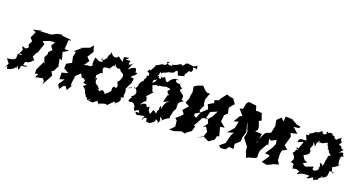

<svg xmlns="http://www.w3.org/2000/svg" viewBox="-44 -1424 3965 2122"><g transform="rotate(20 1938.0 -362.5)"><path d="M604 -528 591 -537 497 -546 490 -556 441 -549C419 -538 398 -527 376 -517L306 -513L246 -510L279 -524L165 -499L205 -483L172 -409L202 -374L178 -328L191 -301C159 -255 148 -288 118 -286C151 -229 134 -261 113 -194C171 -226 142 -172 103 -196C94 -144 119 -137 65 -112C80 -155 75 -154 68 -112L5 -104L43 -54L14 3L38 -26C45 33 53 -1 44 5C83 4 130 -28 134 -52C154 -7 133 -41 149 -69C161 -2 173 -25 180 -78C164 -82 244 -77 246 -100C188 -93 196 -82 207 -133C208 -145 239 -118 295 -187C291 -189 267 -222 266 -214C274 -236 283 -260 307 -290C277 -304 263 -298 302 -277L340 -390L311 -417L381 -444L444 -451L416 -399L448 -360L412 -326V-298L389 -255L422 -173L403 -206L352 -98L353 -49L391 -60L369 -13L452 -32L475 -4L470 34L530 -73L539 -97L516 -136L538 -150L574 -219L572 -206L553 -299L583 -291L559 -379L624 -417H569L576 -524Z M831 -326 872 -386 826 -432V-411L880 -496L859 -566L829 -527L729 -490L737 -491L746 -493L670 -428L698 -430L684 -370L699 -302L641 -271L637 -216L699 -180L626 -161L629 -84L684 -102L635 -28L662 18L697 -30L719 -37L746 2L790 -73L771 -56L770 -96L782 -179L833 -226L860 -177C857 -203 908 -170 899 -158C899 -158 863 -134 935 -129C864 -87 925 -90 892 -105C949 -81 938 -30 932 -91C941 -17 985 -9 963 3C997 2 956 -39 994 27C1016 10 1059 0 1005 27C1091 35 1047 38 1104 -3C1139 44 1145 32 1132 20C1167 8 1207 -12 1220 6C1257 -34 1276 -52 1271 -42C1277 -67 1285 -66 1307 -30C1278 -42 1326 -65 1301 -51C1343 -66 1371 -133 1301 -129C1310 -121 1309 -115 1368 -137C1343 -175 1378 -178 1351 -242C1410 -263 1407 -259 1420 -277L1358 -244C1380 -314 1426 -342 1370 -337C1404 -316 1416 -397 1367 -370C1355 -401 1414 -400 1414 -443C1345 -435 1358 -430 1393 -428C1395 -497 1378 -509 1301 -444C1340 -527 1319 -498 1344 -536C1305 -485 1274 -487 1300 -541C1245 -548 1218 -514 1278 -571C1198 -551 1218 -575 1219 -503C1156 -542 1165 -560 1147 -528C1090 -504 1081 -562 1061 -561C1087 -538 1031 -522 1048 -476C1025 -491 1049 -453 987 -443C1019 -500 974 -494 1013 -429C955 -409 976 -428 919 -445C913 -378 910 -356 927 -355C872 -321 931 -337 874 -336L806 -318ZM1252 -269 1246 -262C1274 -218 1245 -213 1252 -202C1209 -234 1204 -187 1215 -134C1228 -174 1228 -173 1235 -172C1179 -139 1173 -94 1170 -126C1152 -85 1168 -100 1124 -133C1079 -120 1092 -105 1107 -89C1092 -130 1038 -117 1078 -131C1024 -181 1072 -166 1051 -158C998 -193 1033 -174 1002 -232C1033 -187 1015 -271 1002 -222L996 -267C1046 -304 1017 -307 1056 -308C1043 -347 1022 -379 1079 -383C1074 -377 1100 -391 1108 -380C1124 -414 1153 -438 1140 -451C1140 -408 1158 -420 1154 -462C1172 -389 1232 -427 1219 -424C1230 -394 1242 -397 1259 -383C1263 -419 1236 -359 1251 -393C1285 -368 1284 -353 1259 -294C1267 -312 1226 -255 1231 -270Z M1611 -434C1655 -446 1660 -473 1651 -496C1597 -468 1645 -473 1649 -531C1651 -563 1665 -508 1672 -539C1689 -553 1750 -553 1738 -601C1737 -584 1731 -555 1754 -574C1810 -580 1804 -615 1792 -589C1826 -638 1830 -613 1845 -569C1889 -581 1929 -590 1916 -589C1899 -611 1936 -629 1945 -662C1973 -638 1993 -684 1971 -707C1960 -710 2009 -718 2017 -702C2020 -767 1994 -727 2041 -759L1974 -724L1897 -733C1914 -732 1843 -708 1884 -721C1879 -712 1838 -671 1860 -685C1830 -720 1829 -683 1760 -664C1760 -664 1737 -668 1751 -646C1683 -640 1659 -675 1710 -678C1676 -620 1641 -612 1660 -643C1649 -619 1650 -645 1591 -595C1613 -584 1631 -626 1564 -587C1606 -606 1536 -528 1548 -523C1524 -512 1540 -555 1512 -492C1559 -494 1536 -463 1543 -447C1520 -477 1517 -412 1535 -431C1523 -433 1498 -388 1513 -378C1482 -399 1504 -318 1495 -375C1450 -313 1496 -325 1444 -270L1435 -291C1492 -259 1492 -205 1436 -176C1478 -160 1451 -201 1426 -124C1428 -113 1475 -116 1450 -113C1463 -126 1501 -130 1524 -52C1534 -68 1509 -80 1510 -70C1534 -11 1530 -56 1569 -62C1584 -34 1605 -39 1542 -33C1564 19 1586 -22 1655 -21C1626 28 1640 45 1650 3C1676 -17 1689 -20 1687 26C1731 39 1748 25 1786 -14C1756 -40 1819 -35 1818 9C1818 -33 1845 -14 1816 -73C1873 -51 1831 -47 1840 -39C1903 -95 1910 -89 1919 -92C1923 -148 1920 -153 1914 -127C1942 -143 1908 -144 1955 -221C1945 -190 1959 -256 1951 -277L1938 -234C1944 -233 1931 -289 2002 -324C1980 -341 1954 -327 1971 -311C1990 -400 1973 -376 1920 -424C1927 -421 1928 -436 1925 -464C1912 -420 1942 -460 1947 -451C1903 -460 1886 -510 1915 -495C1857 -466 1817 -528 1871 -522C1853 -535 1795 -530 1764 -460C1723 -468 1748 -482 1712 -508C1736 -523 1685 -459 1658 -511C1707 -457 1662 -467 1655 -475C1646 -484 1650 -419 1606 -397ZM1821 -252 1858 -276C1806 -227 1809 -217 1796 -155C1787 -210 1770 -193 1778 -139C1756 -133 1770 -101 1759 -93C1713 -138 1726 -121 1701 -64C1650 -127 1689 -72 1667 -141C1603 -86 1639 -136 1642 -97C1648 -136 1622 -185 1565 -125C1573 -164 1627 -202 1615 -172C1603 -244 1605 -223 1592 -233L1645 -292C1600 -277 1577 -261 1659 -297C1627 -300 1639 -358 1612 -368C1673 -396 1644 -389 1694 -386C1664 -405 1718 -384 1778 -417C1741 -396 1748 -420 1821 -401C1772 -331 1798 -396 1807 -345C1850 -339 1793 -304 1814 -335C1791 -251 1802 -261 1787 -242Z M2373 -488 2367 -468 2318 -453 2325 -421 2264 -386 2287 -334 2222 -274 2195 -201 2168 -213 2162 -238 2221 -272 2201 -288 2233 -362 2224 -372 2218 -424 2247 -505 2218 -501 2193 -513 2146 -561 2085 -539 2050 -516 2061 -452 2048 -394 2057 -398 2028 -317 2077 -293 2022 -229 2052 -191 2028 -161 1979 -120 2003 -99 2011 -30 1958 25 2016 22 2094 -4 2135 7 2157 -16 2201 -47 2218 -108 2200 -110 2260 -220 2323 -242 2292 -216 2319 -314 2396 -346 2356 -271 2321 -231 2341 -186 2298 -127 2330 -146 2362 -96 2340 -30 2277 9 2338 -36 2410 -2C2430 -15 2450 -28 2469 -41L2481 -90L2505 -93L2477 -198L2529 -205L2467 -256V-247L2475 -333L2509 -364L2495 -428L2529 -471L2545 -487L2510 -536L2513 -540L2465 -547L2429 -560C2411 -536 2391 -512 2373 -488Z M2913 -167 2933 -242 2938 -281 2859 -282 2881 -308V-338L2858 -404L2886 -419L2858 -497L2812 -502L2791 -497L2773 -554L2683 -564L2662 -540L2648 -469L2611 -462L2668 -394L2641 -380L2597 -305L2652 -321L2635 -239L2569 -166L2643 -188L2623 -153L2596 -49L2537 -1L2562 22L2619 16L2648 -22L2701 -18L2693 -75L2743 -119L2750 -145L2746 -163L2770 -241L2754 -302L2747 -355L2773 -258L2780 -275L2778 -223L2767 -176L2832 -92L2837 -45L2843 -28L2866 29L2883 16L2951 -3L2978 -17L2977 -74L2982 -101L3033 -193L3047 -186L3032 -263L3057 -244L3145 -294L3107 -315L3126 -210V-235L3100 -179L3044 -92L3098 -88V-72L3043 9L3104 22L3157 -1L3170 -10L3232 -28L3205 -69L3200 -159L3198 -130L3210 -185L3263 -213L3218 -249L3250 -362L3232 -398L3307 -417L3242 -474L3302 -482L3312 -502L3267 -510L3196 -550L3121 -552L3117 -492L3081 -526L3035 -480L3048 -416L3030 -328L2980 -309L2963 -292L2938 -239L2901 -168L2933 -192Z M3345 -269 3381 -275C3319 -210 3375 -248 3328 -201C3343 -191 3372 -166 3360 -126C3377 -169 3372 -133 3345 -107C3348 -91 3386 -96 3374 -88C3405 -92 3358 -93 3396 -28C3366 -49 3418 -33 3424 -49C3457 -30 3480 -50 3459 -12C3433 -3 3508 25 3461 3C3492 -25 3555 -29 3593 -26C3527 46 3624 -13 3632 -25C3655 28 3645 -10 3696 -18C3680 -34 3670 -53 3682 -6C3702 -63 3736 -48 3716 -69C3745 -72 3728 -36 3720 -49C3768 -78 3781 -71 3781 -149C3781 -149 3849 -169 3824 -137C3792 -173 3811 -169 3794 -201C3835 -220 3883 -259 3867 -263L3856 -233C3830 -316 3843 -341 3858 -357C3855 -318 3873 -380 3876 -351C3849 -353 3882 -421 3806 -376C3841 -421 3865 -425 3823 -427C3793 -488 3810 -430 3779 -468C3832 -517 3773 -479 3784 -544C3733 -497 3776 -556 3740 -505C3687 -492 3727 -558 3660 -523C3714 -534 3645 -571 3628 -540C3602 -572 3601 -531 3614 -533C3590 -502 3571 -504 3558 -539C3537 -531 3530 -502 3488 -506C3477 -500 3511 -513 3447 -471C3476 -476 3425 -485 3431 -444C3384 -445 3403 -443 3426 -381C3350 -373 3345 -383 3339 -329C3334 -323 3398 -364 3401 -350C3394 -315 3376 -300 3372 -249ZM3705 -269 3710 -280C3688 -222 3708 -231 3688 -171C3692 -159 3695 -201 3647 -201C3693 -145 3620 -141 3666 -150C3639 -91 3656 -87 3650 -116C3634 -95 3581 -81 3602 -137C3584 -135 3509 -101 3548 -120C3526 -99 3482 -109 3488 -125C3454 -136 3492 -133 3517 -158C3473 -168 3481 -170 3451 -217C3516 -254 3510 -254 3506 -298L3489 -291C3506 -283 3489 -274 3511 -284C3466 -322 3542 -348 3499 -394C3561 -356 3495 -366 3539 -358C3534 -422 3596 -449 3558 -403C3605 -427 3573 -393 3642 -432C3670 -454 3641 -422 3690 -380C3700 -371 3665 -408 3680 -372C3706 -368 3698 -348 3712 -333C3706 -366 3670 -320 3697 -349C3732 -320 3750 -318 3713 -306Z"/></g></svg>

Font: Asimov Aggro
Style: It
Weight: 500
Designer: Google
Version: Version 2.000980; 2014